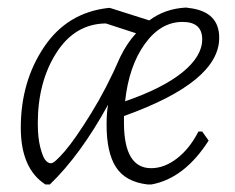

<svg xmlns="http://www.w3.org/2000/svg" viewBox="-20 -482 623 508"><path d="M375 -428Q416 -459 472 -462L479 -461Q560 -452 560 -382Q560 -265 308 -175V-154Q309 -37 380 -37Q415 -37 448.5 -63Q482 -89 505 -134H515L532 -110Q468 -10 381 6H370Q312 -1 287 -39.5Q262 -78 262 -152Q262 -184 266 -205Q193 -72 112 6H100Q35 -36 35 -144Q35 -266 96.5 -357.5Q158 -449 267 -461H271ZM463 -424Q405 -424 363 -365.5Q321 -307 311 -214Q410 -248 462.5 -290.5Q515 -333 515 -378Q515 -424 463 -424ZM260 -420Q178 -419 129 -342Q80 -265 80 -156Q80 -118 86.5 -92.5Q93 -67 100 -58.5Q107 -50 115 -50Q124 -50 151.5 -82Q179 -114 221 -182Q263 -250 298 -331Q316 -368 340 -394Z"/></svg>

Font: Alegreya Sans Light
Style: Italic
Weight: 300
Italic angle: -7°
Designer: Juan Pablo del Peral
Foundry: Huerta Tipografica
Version: Version 2.007